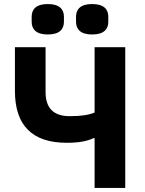

<svg xmlns="http://www.w3.org/2000/svg" viewBox="-20 -932 718 952"><path d="M449 -247H444C412 -232 371 -224 311 -224C140 -224 54 -310 54 -481V-698H206V-475C206 -396 246 -356 325 -356C384 -356 420 -362 449 -374V-698H601V0H449ZM217 -761C157 -761 137 -789 137 -824V-849C137 -884 157 -912 217 -912C277 -912 297 -884 297 -849V-824C297 -789 277 -761 217 -761ZM437 -761C377 -761 357 -789 357 -824V-849C357 -884 377 -912 437 -912C497 -912 517 -884 517 -849V-824C517 -789 497 -761 437 -761Z"/></svg>

Font: Plexus Sans Bold
Style: Regular
Weight: 700
Version: Version 2.001;PS 002.001;hotconv 1.0.70;makeotf.lib2.5.58329